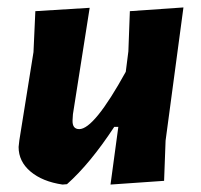

<svg xmlns="http://www.w3.org/2000/svg" viewBox="-20 -492 539 516"><path d="M221 -471 176 -185 175 -169Q174 -145 193 -145Q233 -145 318 -299L325 -354L329 -462L473 -472L425 -114L421 -6L277 4L298 -151H287Q222 -52 160 3L148 4Q94 -4 62 -31Q30 -58 30 -97L32 -115L70 -352L75 -462Z"/></svg>

Font: Alegreya Sans ExtraBold
Style: Italic
Weight: 800
Italic angle: -7°
Designer: Juan Pablo del Peral
Foundry: Huerta Tipografica
Version: Version 2.007